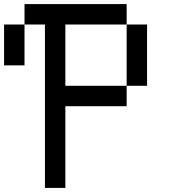

<svg xmlns="http://www.w3.org/2000/svg" viewBox="-20 -920 840 940"><path d="M0 -600V-800H100V-600ZM100 -800V-900H600V-800H300V-500H600V-400H300V0H200V-800ZM600 -500V-800H700V-500Z"/></svg>

Font: Galmuri9 Regular
Style: Regular
Weight: 400
Designer: Lee Minseo (quiple)
Version: Version 2.399;hotconv 1.1.1;makeotfexe 2.6.0 DEVELOPMENT